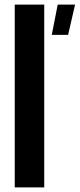

<svg xmlns="http://www.w3.org/2000/svg" viewBox="-20 -820 348 840"><path d="M44.5 0V-800H173.5V0ZM206.5 -667.5 232.5 -800H308.5L278 -667.5Z"/></svg>

Font: Big Shoulders Stencil Display ExtraBold
Style: Regular
Weight: 800
Designer: Patric King
Foundry: XO Type Co
Version: Version 1.000